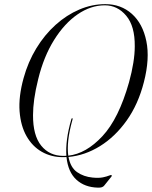

<svg xmlns="http://www.w3.org/2000/svg" viewBox="-20 -730 715 904"><path d="M476 -710.5Q549.5 -710.5 600.8 -664.8Q652 -619 669 -536.5Q686 -454 657.5 -343.5Q631 -239.5 576.8 -163Q522.5 -86.5 451.2 -42.2Q380 2 302.5 9Q312 59 343 80.5Q374 102 415.5 106Q445.5 109 464.5 105Q483.5 101 493.2 96.8Q503 92.5 505.5 95Q507.5 97 505 101L470.5 144Q462.5 154.5 441 153.5Q379 152 339.8 116.2Q300.5 80.5 293 9.5Q284.5 10 276 10Q221.5 10 177 -15.2Q132.5 -40.5 105 -88.8Q77.5 -137 72.2 -206Q67 -275 91 -362Q112 -438.5 151 -502.5Q190 -566.5 241.8 -613Q293.5 -659.5 353.2 -685Q413 -710.5 476 -710.5ZM279 4Q286 4 292.5 3.5Q290 -31 295.5 -74.2Q301 -117.5 316 -169Q317 -174 320.5 -173Q323 -172.5 321.5 -167.5Q306 -112 301.5 -69.8Q297 -27.5 301.5 3Q385.5 -6.5 462.2 -88.8Q539 -171 587.5 -342.5Q614.5 -441 614.5 -511.5Q615.5 -607 574.2 -656Q533 -705 473.5 -705Q407.5 -705 345.5 -662.5Q283.5 -620 234.8 -542Q186 -464 160 -358Q147 -306 141.2 -264Q135.5 -222 135.5 -188Q135 -92.5 174 -44.2Q213 4 279 4Z"/></svg>

Font: Fraunces 144pt S000 Light
Style: Italic
Weight: 300
Italic angle: -16°
Version: Version 1.000; ttfautohint (v1.8.3)